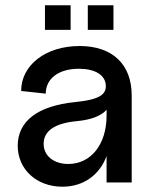

<svg xmlns="http://www.w3.org/2000/svg" viewBox="-20 -690 578 726"><path d="M216 16C296 16 357 -29 383 -100V0H478V-329C478 -447 405 -516 281 -516C153 -516 60 -444 60 -346L153 -336C153 -393 202 -430 278 -430C339 -430 377 -407 380 -369C383 -331 353 -313 264 -304C123 -290 47 -232 47 -139C47 -50 118 16 216 16ZM238 -70C183 -70 145 -101 145 -146C145 -195 187 -224 271 -232C325 -237 363 -252 383 -275V-253C383 -144 324 -70 238 -70ZM312 -577H409V-670H312ZM150 -577H247V-670H150Z"/></svg>

Font: Uncut Sans Medium
Style: Regular
Weight: 500
Designer: Kasper Nordkvist
Foundry: UNCUT.wtf
Version: Version 1.304;Glyphs 3.2 (3246)